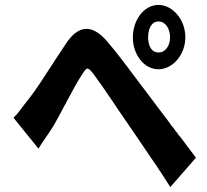

<svg xmlns="http://www.w3.org/2000/svg" viewBox="-20 -763 840 779"><path d="M732 -612C732 -684 680 -743 623 -743C570 -743 527 -693 520 -629L519 -613V-612C519 -540 565 -482 623 -482C680 -482 732 -540 732 -612ZM581 -606C581 -608 581 -610 581 -612C581 -647 595 -676 623 -676C651 -676 670 -647 670 -612C670 -577 651 -550 623 -550C596 -550 583 -574 581 -606ZM775 -123C755 -149 734 -177 712 -207L705 -215C703 -218 701 -221 699 -224L692 -232C689 -236 686 -241 683 -245L676 -253L673 -257L667 -266C633 -311 600 -354 575 -388C556 -412 537 -439 516 -466L510 -474C502 -485 494 -496 485 -507L479 -515C478 -517 477 -518 476 -519L470 -527C451 -551 432 -575 414 -596C351 -669 296 -658 249 -588C235 -567 221 -545 206 -523L197 -509C159 -450 122 -393 97 -362C72 -332 59 -309 35 -285L136 -160C151 -186 179 -222 198 -254C211 -276 226 -305 242 -335L248 -345C248 -347 249 -348 250 -350L255 -359C275 -396 294 -432 310 -456C333 -492 334 -494 360 -462C378 -438 411 -390 445 -340L454 -326C470 -303 486 -280 500 -259C523 -225 553 -182 583 -137L589 -128L598 -115L604 -106C605 -105 606 -103 607 -102L613 -93L619 -84C637 -57 655 -30 671 -4L775 -123ZM519 -613V-614V-613ZM519 -623V-618V-614Z"/></svg>

Font: Glow Sans TC Compressed
Style: Bold
Weight: 700
Width: 2
Designer: Ryoko NISHIZUKA (kana, bopomofo & ideographs); Paul D. Hunt (Latin, Greek & Cyrillic); Sandoll Communications, Soo-young
Version: Version 0.93